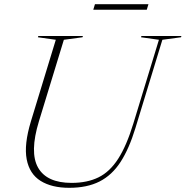

<svg xmlns="http://www.w3.org/2000/svg" viewBox="-20 -887 886 917"><path d="M166 -308Q120.5 -159 162 -86.2Q203.5 -13.5 322 -13.5Q396.5 -13.5 450.5 -40Q504.5 -66.5 544.5 -128.8Q584.5 -191 617 -297.5L739 -697L653.5 -709L655.5 -715H846.5L844.5 -709L755.5 -697L626.5 -274.5Q596.5 -176.5 555.8 -113.5Q515 -50.5 455.5 -20.2Q396 10 310.5 10Q227 10 174 -23Q121 -56 107.5 -126Q94 -196 127.5 -307L246.5 -697L161 -709L163 -715H376L374 -709L285 -697ZM425.5 -840.5 433.5 -867H689L681 -840.5Z"/></svg>

Font: Newsreader 72pt ExtraLight
Style: Italic
Weight: 275
Italic angle: -17°
Designer: Hugues Gentile
Foundry: Production Type
Version: Version 1.003; ttfautohint (v1.8.3)